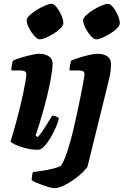

<svg xmlns="http://www.w3.org/2000/svg" viewBox="-20 -780 644 1000"><path d="M178 0Q146 0 114 -8Q82 -16 60 -26.5Q38 -37 35 -44Q41 -61 49 -89.5Q57 -118 66.5 -153Q76 -188 85 -224.5Q94 -261 101 -295Q108 -329 112.5 -354.5Q117 -380 117 -393Q117 -405 108.5 -409Q100 -413 86 -413H39Q39 -427 42 -441.5Q45 -456 47 -464Q61 -471 88.5 -479.5Q116 -488 143 -494Q170 -500 182 -500Q214 -500 234 -487Q254 -474 254 -448Q254 -435 251 -411Q248 -387 241.5 -353Q235 -319 224.5 -276.5Q214 -234 199.5 -183Q185 -132 165 -73L176 -66Q187 -76 200.5 -96Q214 -116 228 -139Q242 -162 252 -178Q262 -178 273.5 -173Q285 -168 287 -163Q282 -142 270 -114.5Q258 -87 242 -60.5Q226 -34 209.5 -17Q193 0 178 0ZM187 -575Q175 -575 159 -593Q143 -611 131 -634.5Q119 -658 119 -674Q119 -686 134.5 -700.5Q150 -715 172.5 -729Q195 -743 216 -751.5Q237 -760 248 -760Q261 -760 275.5 -741.5Q290 -723 300 -699.5Q310 -676 310 -660Q310 -647 295.5 -632.5Q281 -618 260 -605Q239 -592 219 -583.5Q199 -575 187 -575ZM262 200Q255 200 238 195.5Q221 191 201.5 184Q182 177 166 170Q150 163 145 158Q145 149 147.5 133.5Q150 118 152 116Q175 113 202.5 109Q230 105 255.5 98.5Q281 92 297 84Q302 77 307.5 66.5Q313 56 319.5 40Q326 24 333 1.5Q340 -21 348.5 -51.5Q357 -82 366 -122Q377 -169 386.5 -214Q396 -259 403.5 -297.5Q411 -336 415.5 -361.5Q420 -387 420 -393Q420 -405 412 -409Q404 -413 390 -413H342Q342 -427 345 -440.5Q348 -454 350 -464Q365 -471 392 -479.5Q419 -488 446 -494Q473 -500 486 -500Q520 -500 539 -486.5Q558 -473 558 -446Q558 -434 557 -420.5Q556 -407 553 -390.5Q550 -374 544 -351L436 87Q431 97 412 116Q393 135 366.5 154Q340 173 312.5 186.5Q285 200 262 200ZM481 -575Q469 -575 453 -593Q437 -611 425 -634.5Q413 -658 413 -674Q413 -686 428.5 -700.5Q444 -715 466.5 -729Q489 -743 510 -751.5Q531 -760 542 -760Q555 -760 569.5 -741.5Q584 -723 594 -699.5Q604 -676 604 -660Q604 -647 589.5 -632.5Q575 -618 554 -605Q533 -592 513 -583.5Q493 -575 481 -575Z"/></svg>

Font: Texturina 12pt Black
Style: Italic
Weight: 900
Italic angle: -11°
Designer: Guillermo Torres Carreño
Foundry: Omnibus-Type
Version: Version 1.002